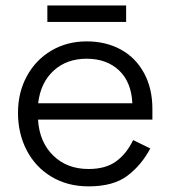

<svg xmlns="http://www.w3.org/2000/svg" viewBox="-20 -648 601 682"><path d="M43.9 -247.3Q43.9 -319.6 75.4 -377.5Q106.9 -435.5 162.6 -468.3Q218.3 -501 287.7 -501Q356 -501 408.9 -472.2Q461.8 -443.3 491.5 -388.7Q521.3 -334.1 521.3 -261.3V-223.2H115Q120 -143.3 169 -95.5Q217.9 -47.7 294.7 -47.7Q355.9 -47.7 393.3 -75.5Q430.7 -103.3 452.8 -150.5L513.8 -120.7Q483 -62.1 433 -24.1Q383.1 14 294.7 14Q220.2 14 163.3 -20Q106.3 -54 75.1 -113.7Q43.9 -173.4 43.9 -247.3ZM450.1 -281.1Q446.7 -356.5 402.8 -398Q358.8 -439.4 287.7 -439.4Q216.7 -439.4 170.4 -396.9Q124 -354.4 115.5 -281.1ZM428 -570H148.2V-628.5H428Z"/></svg>

Font: Space Grotesk Variable
Style: Regular
Weight: 400
Designer: Florian Karsten (Space Grotesk), Colophon Foundry (Space Mono)
Foundry: Florian Karsten
Version: Version 1.106